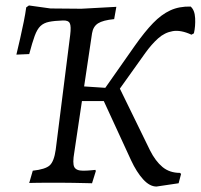

<svg xmlns="http://www.w3.org/2000/svg" viewBox="-20 -669 735 703"><path d="M87 1 100 -44Q146 -49 162 -63.5Q178 -78 184 -121L237 -541Q241 -573 235.5 -584Q230 -595 210 -594Q179 -593 159.5 -589Q140 -585 128 -573.5Q116 -562 107 -537.5Q98 -513 87 -471L40 -469Q47 -498 54 -529Q61 -560 67 -589.5Q73 -619 76 -642L86 -649L165 -638L278 -637L406 -644L398 -599Q357 -595 339 -583.5Q321 -572 317 -547L252 -111Q245 -71 252 -57.5Q259 -44 284 -44Q299 -44 314 -45.5Q329 -47 329 -47L331 -43L317 2Q317 2 296.5 1.5Q276 1 248.5 0.5Q221 0 200 0Q175 0 149 0Q123 0 105 0.5Q87 1 87 1ZM553 14Q528 14 504 -12.5Q480 -39 460 -82L360 -299H229L236 -356L387 -346L404 -375L529 -119Q549 -79 575 -57.5Q601 -36 639 -36L643 -32L634 2ZM385 -297 347 -321 474 -502Q510 -553 540.5 -584.5Q571 -616 603.5 -631Q636 -646 678 -645Q693 -632 694.5 -602.5Q696 -573 690 -547L681 -542Q642 -560 612.5 -555Q583 -550 559 -528.5Q535 -507 512 -475Z"/></svg>

Font: Alegreya
Style: Italic
Weight: 400
Italic angle: -7°
Designer: Juan Pablo del Peral
Foundry: Huerta Tipografica
Version: Version 2.009